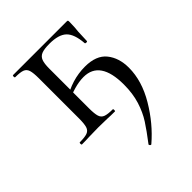

<svg xmlns="http://www.w3.org/2000/svg" viewBox="-173 -475 758 758"><g transform="rotate(-45 206.0 -96.0)"><path d="M32 -12Q60 -12 73.5 -17Q87 -22 91.5 -36.5Q96 -51 96 -81V-305Q96 -335 91.5 -349.5Q87 -364 74 -369Q61 -374 33 -374Q30 -374 30 -380Q30 -386 33 -386H331Q337 -386 338 -384.5Q339 -383 339 -377Q339 -360 338 -346.5Q337 -333 336 -325L334 -275Q334 -272 328.5 -272Q323 -272 322 -275Q318 -329 295.5 -350.5Q273 -372 222 -372Q192 -372 177.5 -366Q163 -360 157.5 -345.5Q152 -331 152 -303V-81Q152 -51 156.5 -36.5Q161 -22 174.5 -17Q188 -12 216 -12Q218 -12 218 -6Q218 0 216 0Q190 0 175 -1L125 -2L72 -1Q58 0 32 0Q29 0 29 -6Q29 -12 32 -12ZM224 194Q221 194 218.5 190.5Q216 187 218 185Q251 142 271 111Q291 80 303.5 40Q316 0 316 -50Q316 -184 224 -184Q199 -184 169.5 -175.5Q140 -167 122 -156L117 -166Q183 -209 257 -209Q320 -209 348.5 -173.5Q377 -138 377 -83Q377 -10 332.5 65Q288 140 226 193Z"/></g></svg>

Font: Cormorant Infant
Style: Regular
Weight: 400
Designer: Christian Thalmann (Catharsis Fonts)
Foundry: Catharsis Fonts
Version: Version 4.000